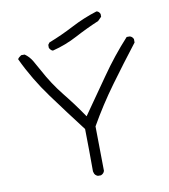

<svg xmlns="http://www.w3.org/2000/svg" viewBox="-90 -912 865 985"><g transform="rotate(-10 342.5 -420.0)"><path d="M356 -4H340Q324 -10 321 -24L319 -31Q319 -142 317 -252Q242 -350 167.5 -451.5Q93 -553 41 -664Q43 -669 48.5 -673.5Q54 -678 56.5 -679.5Q59 -681 60 -682H78Q101 -666 116 -640.5Q131 -615 145 -589Q186 -512 238 -447.5Q290 -383 336 -315Q401 -407 466.5 -501.5Q532 -596 609 -680H624Q637 -678 644 -663V-645Q571 -551 500.5 -454.5Q430 -358 372 -256L375 -24Q371 -10 356 -4ZM225 -677Q220 -677 214 -683Q208 -689 206 -695V-710L214 -721Q281 -747 345 -780.5Q409 -814 479 -836Q492 -834 498 -819V-805L479 -786Q415 -759 354 -726.5Q293 -694 225 -677Z"/></g></svg>

Font: Yozai
Style: Regular
Weight: 400
Designer: LXGW / Y.OzVox
Foundry: LXGW / Y.OzVox
Version: Version 0.861;October 22, 2024